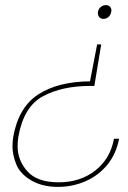

<svg xmlns="http://www.w3.org/2000/svg" viewBox="-20 -559 502 753"><path d="M395 -539Q406 -539 411.5 -532.5Q417 -526 417 -518Q417 -515 416 -512Q414 -500 405.5 -492.5Q397 -485 386 -485Q375 -485 369.5 -491.5Q364 -498 364 -507Q364 -509 364 -512Q366 -524 375 -531.5Q384 -539 395 -539ZM207 174Q147 174 103.5 149Q60 124 44.5 87Q29 50 29 15Q29 -3 32 -23Q53 -139 130.5 -189Q208 -239 333 -240L361 -385H377L350 -222H334Q224 -222 148.5 -181.5Q73 -141 52 -23Q49 -3 49 14Q49 70 87.5 113Q126 156 210 156Q295 156 354 109.5Q413 63 427 -15H447Q436 44 401.5 86.5Q367 129 316 151.5Q265 174 207 174Z"/></svg>

Font: Fz Poppins Thin
Style: Italic
Weight: 100
Italic angle: -10°
Designer: Ninad Kale (Devanagari), Jonny Pinhorn (Latin)
Foundry: Indian Type Foundry
Version: Vit hóa bi Vntype.Com & FontZin.Com